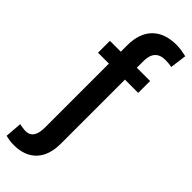

<svg xmlns="http://www.w3.org/2000/svg" viewBox="-333 -775 1005 1005"><g transform="rotate(45 169.5 -273.0)"><path d="M314.5 -528.3H216.3V-578.6C216.8 -634.8 242.2 -663.1 293.5 -663.1C312.5 -663.1 328.6 -661.6 340.8 -658.2L353 -750C323.2 -756.8 298.8 -760.3 278.8 -760.3C163.6 -760.3 97.7 -694.8 97.7 -576.2V-528.3H17.1V-440.4H97.7V33.2C97.7 89.8 78.1 118.2 39.1 118.2C33.2 118.2 24.9 117.2 13.7 115.7C2.4 114.3 -3.9 112.8 -6.3 111.8L-13.7 205.1C3.9 210.4 24.4 213.4 47.9 213.4C101.1 213.4 142.6 197.8 172.4 166.5C201.7 135.3 216.3 90.8 216.3 33.7V-440.4H314.5Z"/></g></svg>

Font: Roboto Medium
Style: Regular
Weight: 500
Designer: Google
Version: Version 2.137; 2017